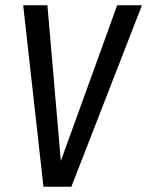

<svg xmlns="http://www.w3.org/2000/svg" viewBox="-20 -709 559 729"><path d="M519 -689 251 0H145L68 -689H160L211 -98L425 -689Z"/></svg>

Font: Fira Sans Extra Condensed
Style: Italic
Weight: 400
Width: 3
Italic angle: -8°
Designer: Carrois Corporate & Edenspiekermann AG
Foundry: Carrois Corporate GbR & Edenspiekermann AG
Version: Version 4.203